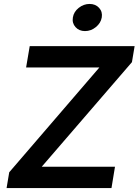

<svg xmlns="http://www.w3.org/2000/svg" viewBox="-20 -964 710 984"><path d="M13.7 0 27.3 -81.1 489.3 -618.2H113.8L132.3 -727.5H669.9L656.2 -645.5L193.8 -109.4H569.3L551.3 0ZM415.5 -804.7Q385.3 -804.7 366.9 -825.2Q348.6 -845.7 353.5 -874.5Q357.9 -903.3 383.3 -923.6Q408.7 -943.8 439 -943.8Q469.7 -943.8 488 -923.6Q506.3 -903.3 501.5 -874.5Q496.6 -845.7 471.4 -825.2Q446.3 -804.7 415.5 -804.7Z"/></svg>

Font: Inter SemiBold
Style: Italic
Weight: 600
Italic angle: -9.3988°
Designer: Rasmus Andersson
Foundry: rsms
Version: Version 4.001;git-66647c0bb